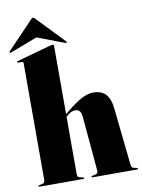

<svg xmlns="http://www.w3.org/2000/svg" viewBox="-115 -987 781 1054"><g transform="rotate(-10 276.0 -460.0)"><path d="M231 -748V-366.5Q283 -411.5 323.8 -434.8Q364.5 -458 397 -458Q441.5 -458 466.2 -432.8Q491 -407.5 497 -351L531 -32Q532.5 -15.5 543 -13L562 -8.5Q568 -7 568 -4Q568 0 563 0H313.5Q308.5 0 308.5 -4Q308.5 -7 314.5 -8.5L333.5 -13Q347 -16 345.5 -32L319 -332Q317 -356.5 309 -367.8Q301 -379 283 -379Q270.5 -379 258.8 -372.8Q247 -366.5 235 -356L231 -352.5V-32Q231 -15.5 243 -13L262 -8.5Q268 -7 268 -4Q268 0 263 0H18Q13 0 13 -4Q13 -7 19 -8.5L38 -13Q50 -15.5 50 -32V-683Q50 -691 41.5 -691H22Q16 -691 16 -695.5Q16 -698.5 21 -700L210.5 -752.5Q220.5 -755 224 -755Q231 -755 231 -748ZM-6 -753Q-12 -750.5 -14.5 -752.5Q-17.5 -755.5 -14 -760L133 -913.5Q139 -920 143.5 -920Q148 -920 154 -913.5L301 -760Q305 -755 301.5 -752.5Q299.5 -750.5 293.5 -753L143.5 -810Z"/></g></svg>

Font: Fraunces 144pt Black
Style: Regular
Weight: 900
Version: Version 1.000;[0bf87f6ff]